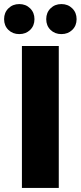

<svg xmlns="http://www.w3.org/2000/svg" viewBox="-32 -927 398 947"><path d="M76.1 -700H257.9V0H76.1ZM196 -832.6Q196 -864.8 217.3 -885.8Q238.6 -906.9 270.9 -906.9Q303.1 -906.9 324.4 -885.8Q345.8 -864.8 345.8 -832.6Q345.8 -800.2 324.4 -779.5Q303.1 -758.8 270.9 -758.8Q238.6 -758.8 217.3 -779.5Q196 -800.2 196 -832.6ZM-11.8 -832.6Q-11.8 -864.8 9.5 -885.8Q30.8 -906.9 63.1 -906.9Q95.3 -906.9 116.7 -885.8Q138 -864.8 138 -832.6Q138 -800.2 116.7 -779.5Q95.3 -758.8 63.1 -758.8Q30.8 -758.8 9.5 -779.5Q-11.8 -800.2 -11.8 -832.6Z"/></svg>

Font: iiserrat Thin
Style: Regular
Weight: 100
Designer: Akira Ohta
Foundry: Akira Ohta
Version: Version 1.200;Glyphs 3.3.1 (3343)